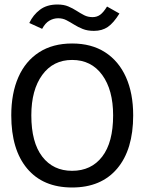

<svg xmlns="http://www.w3.org/2000/svg" viewBox="-20 -821 640 852"><path d="M300 11Q171 11 100.5 -73Q30 -157 30 -309Q30 -407 61.5 -478.5Q93 -550 153.5 -589Q214 -628 300 -628Q386 -628 446.5 -589Q507 -550 539 -478.5Q571 -407 571 -309Q571 -157 500 -73Q429 11 300 11ZM300 -63Q385 -63 433.5 -126Q482 -189 482 -309Q482 -422 433.5 -488.5Q385 -555 300 -555Q216 -555 167.5 -488.5Q119 -422 119 -309Q119 -189 167.5 -126Q216 -63 300 -63ZM455 -792 510 -761Q484 -719 458.5 -701.5Q433 -684 397 -684Q368 -684 347 -692.5Q326 -701 308.5 -712Q291 -723 274.5 -731.5Q258 -740 238 -740Q218 -740 199.5 -729.5Q181 -719 167 -693L110 -719Q127 -755 157.5 -778Q188 -801 235 -801Q263 -801 283 -792.5Q303 -784 320 -773Q337 -762 353.5 -753.5Q370 -745 391 -745Q410 -745 424.5 -755.5Q439 -766 455 -792Z"/></svg>

Font: Inconsolata Expanded Medium
Style: Regular
Weight: 500
Width: 7
Monospace: yes
Designer: Raph Levien, Cyreal, Brenton Simpson
Foundry: Raph Levien, Cyreal, Google
Version: Version 3.001; ttfautohint (v1.8.2.53-6de2)